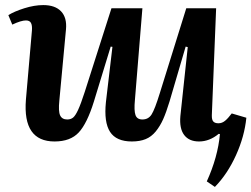

<svg xmlns="http://www.w3.org/2000/svg" viewBox="-20 -548 999 763"><path d="M28.8 -450.2 13.2 -487.8Q36.1 -502.4 76.4 -515.1Q116.7 -527.8 151.9 -527.8Q199.2 -527.8 222.9 -502.7Q246.6 -477.5 242.2 -431.2L215.8 -147.9Q211.4 -105.5 219 -89.4Q226.6 -73.2 247.1 -73.2Q261.2 -73.2 270.5 -80.8Q279.8 -88.4 290.5 -111.6Q301.3 -134.8 316.9 -183.1L422.9 -515.1H545.9L516.1 -149.9Q512.2 -108.9 518.3 -91.1Q524.4 -73.2 545.9 -73.2Q569.8 -73.2 582.5 -93.3Q595.2 -113.3 615.2 -178.2L720.2 -515.1H838.9L821.8 -89.8Q821.3 -72.3 827.6 -65.2Q834 -58.1 848.1 -58.1Q862.3 -58.1 874.3 -67.9Q886.2 -77.6 900.9 -97.2L959 -80.1Q951.7 -6.3 918 68.4Q884.3 143.1 834 194.8L801.8 172.9Q845.7 76.2 854 -15.1L849.1 -16.1Q812.5 14.2 771 14.2Q731.4 14.2 711.9 -11.5Q692.4 -37.1 696.8 -86.9Q700.7 -125.5 711.2 -221.7Q721.7 -317.9 726.1 -360.8L717.8 -362.8L653.8 -145Q640.6 -101.6 628.4 -74.2Q616.2 -46.9 598.9 -25.6Q581.5 -4.4 558.6 4.9Q535.6 14.2 503.9 14.2Q441.9 14.2 417.2 -24.2Q392.6 -62.5 400.9 -142.1Q402.3 -154.3 426.8 -361.8L419.9 -362.8L353 -144Q326.2 -57.6 293 -21.7Q259.8 14.2 196.8 14.2Q69.8 14.2 83 -151.9L106.9 -426.8Q108.4 -447.3 103 -457Q97.7 -466.8 83 -466.8Q64 -466.8 28.8 -450.2Z"/></svg>

Font: Literata SemiBold
Style: Italic
Weight: 650
Italic angle: -2.39999°
Designer: Latin by Veronika Burian and Jose Scaglione. Greek by Irene Vlachou. Cyrillic by Vera Evstafieva
Foundry: TypeTogether
Version: Version 3.021